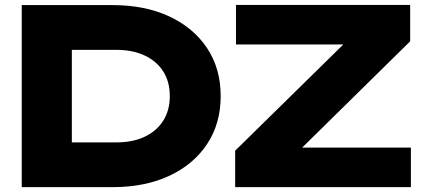

<svg xmlns="http://www.w3.org/2000/svg" viewBox="-20 -771 1755 791"><path d="M444 -750Q577.4 -750 677.5 -703.3Q777.6 -656.6 833.4 -572.4Q889.2 -488.2 889.2 -375Q889.2 -262.4 833.4 -177.9Q777.6 -93.4 677.5 -46.7Q577.4 0 444 0H69.6V-750ZM276 -87.4 177.2 -184.4H459.6Q527 -184.4 576.5 -207.9Q626 -231.4 652.8 -274.3Q679.6 -317.2 679.6 -375Q679.6 -433.8 652.8 -476.2Q626 -518.6 576.5 -542.1Q527 -565.6 459.6 -565.6H177.2L276 -662.6ZM948.8 0V-150.2L1439.8 -632.4L1590.2 -587.8H952.2V-750.6H1669.8V-600.8L1179 -117.8L1050.2 -162.8H1672.8V0Z"/></svg>

Font: Unbounded
Style: Regular
Weight: 400
Designer: Luke Prowse, Jean-Baptiste Morizot, Fátima Lázaro, Florian Runge
Foundry: NaN
Version: Version 1.701;gftools[0.9.28.dev5+ged2979d]